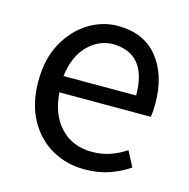

<svg xmlns="http://www.w3.org/2000/svg" viewBox="-89 -643 732 743"><g transform="rotate(15 277.0 -272.0)"><path d="M312 13Q240 13 181 -20.5Q122 -54 87 -118Q52 -182 52 -271Q52 -360 87 -424Q122 -488 177.5 -522.5Q233 -557 295 -557Q399 -557 455.5 -487.5Q512 -418 512 -302Q512 -272 508 -250H142Q148 -162 196.5 -111Q245 -60 322 -60Q362 -60 395 -71.5Q428 -83 458 -103L490 -42Q455 -18 411 -2.5Q367 13 312 13ZM141 -315H432Q432 -480 297 -484Q239 -484 195 -440Q151 -396 141 -315Z"/></g></svg>

Font: Gothic Nguyen
Style: Regular
Weight: 400
Designer: MORI Takayuki
Version: Version 1.220;July 21, 2023;FontCreator 14.0.0.2814 64-bit